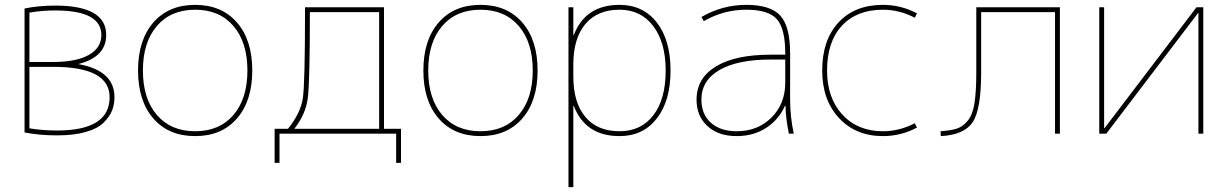

<svg xmlns="http://www.w3.org/2000/svg" viewBox="-20 -550 5052 790"><path d="M207 -507Q152 -507 101 -498V-295H199Q294 -295 345.5 -324Q397 -353 397 -406Q397 -507 207 -507ZM451 -150Q451 -120 441 -95Q431 -70 406.5 -45.5Q382 -21 333 -7Q284 7 215 7Q142 7 81 -5V-515Q138 -527 207 -527Q417 -527 417 -406Q417 -316 304 -287V-286Q451 -259 451 -150ZM431 -150Q431 -275 199 -275H101V-22Q155 -13 215 -13Q431 -13 431 -150Z M611 -62.5Q548 -135 548 -260Q548 -385 611 -457.5Q674 -530 783 -530Q892 -530 955 -457.5Q1018 -385 1018 -260Q1018 -135 955 -62.5Q892 10 783 10Q674 10 611 -62.5ZM625.5 -77Q683 -10 783 -10Q883 -10 940.5 -77Q998 -144 998 -260Q998 -376 940.5 -443Q883 -510 783 -510Q683 -510 625.5 -443Q568 -376 568 -260Q568 -144 625.5 -77Z M1560 -520V-20H1630V120H1610V0H1130V120H1110V-20H1165Q1217 -85 1226 -145.5Q1235 -206 1235 -500V-520ZM1191 -20H1540V-500H1255Q1255 -214 1246.5 -147Q1238 -80 1191 -20Z M1785 -62.5Q1722 -135 1722 -260Q1722 -385 1785 -457.5Q1848 -530 1957 -530Q2066 -530 2129 -457.5Q2192 -385 2192 -260Q2192 -135 2129 -62.5Q2066 10 1957 10Q1848 10 1785 -62.5ZM1799.5 -77Q1857 -10 1957 -10Q2057 -10 2114.5 -77Q2172 -144 2172 -260Q2172 -376 2114.5 -443Q2057 -510 1957 -510Q1857 -510 1799.5 -443Q1742 -376 1742 -260Q1742 -144 1799.5 -77Z M2529 10Q2389 10 2341 -114H2339V220H2319V-520H2339V-406H2341Q2389 -530 2529 -530Q2626 -530 2682.5 -457.5Q2739 -385 2739 -260Q2739 -135 2682.5 -62.5Q2626 10 2529 10ZM2719 -260Q2719 -375 2668 -442.5Q2617 -510 2529 -510Q2438 -510 2388.5 -451Q2339 -392 2339 -285V-235Q2339 -128 2388.5 -69Q2438 -10 2529 -10Q2618 -10 2668.5 -76Q2719 -142 2719 -260Z M3212 -115H3210Q3184 -57 3132 -23.5Q3080 10 3011 10Q2936 10 2891 -31Q2846 -72 2846 -140Q2846 -228 2925.5 -276.5Q3005 -325 3151 -325H3211V-330Q3211 -432 3176.5 -471Q3142 -510 3051 -510Q2957 -510 2876 -463L2866 -480Q2952 -530 3051 -530Q3150 -530 3190.5 -486Q3231 -442 3231 -330V-140Q3231 -70 3246 0H3226Q3213 -62 3212 -115ZM2866 -140Q2866 -80 2905 -45Q2944 -10 3011 -10Q3098 -10 3154.5 -66.5Q3211 -123 3211 -210V-305H3151Q3015 -305 2940.5 -262Q2866 -219 2866 -140Z M3744 -43 3753 -25Q3687 10 3613 10Q3501 10 3432 -64.5Q3363 -139 3363 -260Q3363 -385 3430 -457.5Q3497 -530 3613 -530Q3687 -530 3753 -495L3744 -477Q3681 -510 3613 -510Q3505 -510 3444 -444Q3383 -378 3383 -260Q3383 -147 3446 -78.5Q3509 -10 3613 -10Q3681 -10 3744 -43Z M3997 -251V-520H4341V0H4321V-500H4017V-251Q4017 -99 3982 -47Q3947 5 3851 10L3850 -10Q3893 -13 3917.5 -21Q3942 -29 3962 -53.5Q3982 -78 3989.5 -125Q3997 -172 3997 -251Z M4523 -23H4525L4903 -520H4931V0H4911V-497H4910L4532 0H4503V-520H4523Z"/></svg>

Font: Mplus 1p Thin
Style: Regular
Weight: 250
Version: Version 1.061